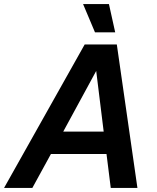

<svg xmlns="http://www.w3.org/2000/svg" viewBox="-57 -930 776 950"><path d="M413 -770H513L482 -910H354ZM-37 0H103L195 -168H470L491 0H623L521 -710H362ZM419 -579 456 -279H256Z"/></svg>

Font: Geist SemiBold
Style: Italic
Weight: 600
Italic angle: -12°
Designer: Basement.studio, Andrés Briganti, Mateo Zaragoza
Foundry: Basement.studio, Vercel, Andrés Briganti, Guido Ferreyra, Mateo Zaragoza
Version: Version 1.500